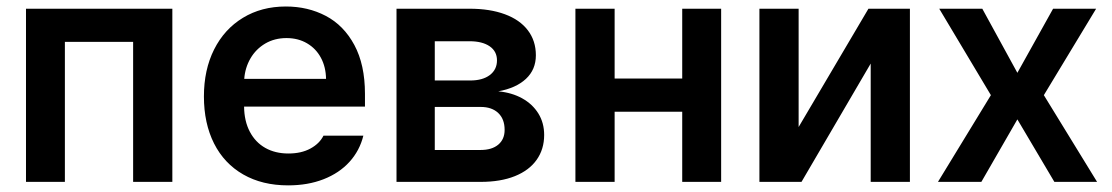

<svg xmlns="http://www.w3.org/2000/svg" viewBox="-20 -557 3405 588"><path d="M59.6 -530.3H507.8V0H387.7V-428.7H178.7V0H59.6Z M604.5 -261.7Q604.5 -343.3 635.7 -405.5Q667 -467.8 723.9 -502.4Q780.8 -537.1 855.5 -537.1Q922.9 -537.1 977.8 -508.3Q1032.7 -479.5 1065.2 -419.2Q1097.7 -358.9 1097.7 -269.5V-230.5H727.5Q728 -186 745.1 -153.6Q762.2 -121.1 792.5 -104Q822.8 -86.9 863.3 -86.9Q902.8 -86.9 930.7 -102.1Q958.5 -117.2 970.7 -141.6H1092.8Q1081.5 -95.7 1050.3 -61.3Q1019 -26.9 970.9 -8.1Q922.9 10.7 862.3 10.7Q783.2 10.7 724.9 -22.7Q666.5 -56.2 635.5 -117.7Q604.5 -179.2 604.5 -261.7ZM978.5 -315.4Q978 -351.6 962.9 -379.9Q947.8 -408.2 920.4 -424.3Q893.1 -440.4 857.4 -440.4Q820.8 -440.4 792.2 -423.6Q763.7 -406.7 747.1 -378.2Q730.5 -349.6 728 -315.4Z M1194.3 -530.3H1418Q1480.5 -530.3 1526.1 -513.4Q1571.8 -496.6 1596.4 -464.4Q1621.1 -432.1 1621.1 -387.7Q1621.1 -343.8 1590.6 -315.4Q1560.1 -287.1 1505.9 -277.3Q1547.4 -273.4 1579.1 -255.9Q1610.8 -238.3 1628.7 -209.5Q1646.5 -180.7 1646.5 -143.6Q1646.5 -100.1 1623.5 -67.6Q1600.6 -35.2 1556.9 -17.6Q1513.2 0 1452.1 0H1194.3ZM1525.4 -159.2Q1525.4 -192.4 1505.9 -210.9Q1486.3 -229.5 1452.1 -229.5H1311.5V-97.7H1452.1Q1486.3 -97.7 1505.9 -114Q1525.4 -130.4 1525.4 -159.2ZM1502 -372.1Q1502 -399.9 1479.5 -415.3Q1457 -430.7 1418 -430.7H1311.5V-310.5H1419.9Q1458 -310.5 1480 -327.1Q1502 -343.8 1502 -372.1Z M1862.3 -316.4H2069.3V-530.3H2188.5V0H2069.3V-214.8H1862.3V0H1742.2V-530.3H1862.3Z M2639.6 -530.3H2766.6V0H2646.5V-362.3L2434.6 0H2305.7V-530.3H2425.8V-168Z M3095.7 -334 3205.1 -530.3H3336.9L3176.8 -265.6L3339.8 0H3209L3095.7 -191.4L2985.4 0H2852.5L3014.6 -265.6L2856.4 -530.3H2988.3Z"/></svg>

Font: Pretendard GOV SemiBold
Style: Regular
Weight: 600
Designer: Base glyphs from Inter by Rasmus Andersson; Hangeul glyphs from Noto Sans CJK(Source Han Sans) by Jang Soo-young and Kan
Foundry: Kil Hyung-jin
Version: Version 1.309